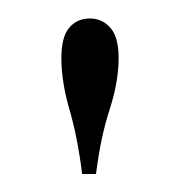

<svg xmlns="http://www.w3.org/2000/svg" viewBox="-20 -782 194 208"><path d="M69 -593.5Q64 -633.5 55.2 -663.5Q46.5 -693.5 46.5 -719Q46.5 -742 55 -752Q63.5 -762 77.5 -762Q90.5 -762 99.5 -752Q108.5 -742 108.5 -719Q108.5 -693.5 98.8 -663.5Q89 -633.5 84 -593.5Z"/></svg>

Font: Imbue 100pt Medium
Style: Regular
Weight: 500
Designer: Tyler Finck
Foundry: Etcetera Type Company
Version: Version 1.102; ttfautohint (v1.8.3)